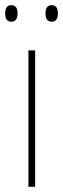

<svg xmlns="http://www.w3.org/2000/svg" viewBox="-33 -723 244 743"><path d="M167 -639Q191 -639 191 -671Q191 -703 167 -703Q143 -703 143 -671Q143 -639 167 -639ZM11 -639Q35 -639 35 -671Q35 -703 11 -703Q-13 -703 -13 -671Q-13 -639 11 -639ZM103 -528H77V0H103Z"/></svg>

Font: Noto Sans Display SemiCondensed Thin
Style: Regular
Weight: 250
Width: 4
Designer: Monotype Design team
Foundry: Monotype Imaging Inc.
Version: 1.000